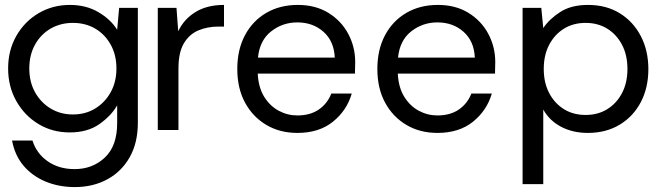

<svg xmlns="http://www.w3.org/2000/svg" viewBox="-20 -528 2702 780"><path d="M284 232Q219 232 165 209.5Q111 187 75.5 145Q40 103 29 43H112Q128 95 173.5 127Q219 159 283 159Q356 159 406 112Q456 65 456 -28V-100Q432 -58 384 -24Q336 10 263 10Q193 10 136.5 -24Q80 -58 46.5 -117Q13 -176 13 -250Q13 -324 46.5 -382.5Q80 -441 137 -474.5Q194 -508 264 -508Q330 -508 380 -478.5Q430 -449 456 -407L464 -496H540V-29Q540 52 507 110.5Q474 169 416 200.5Q358 232 284 232ZM276 -63Q327 -63 366.5 -87Q406 -111 429.5 -153Q453 -195 453 -250Q453 -305 429.5 -347Q406 -389 366.5 -412Q327 -435 276 -435Q226 -435 186 -412Q146 -389 122.5 -347Q99 -305 99 -250Q99 -195 122.5 -153Q146 -111 186 -87Q226 -63 276 -63Z M621 0V-496H697L704 -401Q727 -450 774 -479Q821 -508 890 -508V-420H867Q823 -420 786 -404.5Q749 -389 727 -352Q705 -315 705 -250V0Z M1188 12Q1117 12 1062 -20.5Q1007 -53 975.5 -111Q944 -169 944 -248Q944 -326 975 -384.5Q1006 -443 1061.5 -475.5Q1117 -508 1190 -508Q1262 -508 1314.5 -475.5Q1367 -443 1395 -390Q1423 -337 1423 -276Q1423 -265 1422.5 -254Q1422 -243 1422 -229H1027Q1030 -172 1053.5 -134.5Q1077 -97 1112.5 -78Q1148 -59 1188 -59Q1240 -59 1275 -83Q1310 -107 1326 -148H1409Q1389 -79 1332.5 -33.5Q1276 12 1188 12ZM1188 -437Q1128 -437 1081.5 -400.5Q1035 -364 1028 -294H1340Q1337 -361 1294 -399Q1251 -437 1188 -437Z M1757 12Q1686 12 1631 -20.5Q1576 -53 1544.5 -111Q1513 -169 1513 -248Q1513 -326 1544 -384.5Q1575 -443 1630.5 -475.5Q1686 -508 1759 -508Q1831 -508 1883.5 -475.5Q1936 -443 1964 -390Q1992 -337 1992 -276Q1992 -265 1991.5 -254Q1991 -243 1991 -229H1596Q1599 -172 1622.5 -134.5Q1646 -97 1681.5 -78Q1717 -59 1757 -59Q1809 -59 1844 -83Q1879 -107 1895 -148H1978Q1958 -79 1901.5 -33.5Q1845 12 1757 12ZM1757 -437Q1697 -437 1650.5 -400.5Q1604 -364 1597 -294H1909Q1906 -361 1863 -399Q1820 -437 1757 -437Z M2103 220V-496H2179L2187 -414Q2211 -450 2255.5 -479Q2300 -508 2369 -508Q2443 -508 2498 -474Q2553 -440 2583.5 -381Q2614 -322 2614 -247Q2614 -172 2583.5 -113.5Q2553 -55 2497.5 -21.5Q2442 12 2368 12Q2307 12 2259.5 -13Q2212 -38 2187 -83V220ZM2359 -61Q2409 -61 2447 -84.5Q2485 -108 2507 -150Q2529 -192 2529 -248Q2529 -304 2507 -346Q2485 -388 2447 -411.5Q2409 -435 2359 -435Q2309 -435 2271 -411.5Q2233 -388 2211 -346Q2189 -304 2189 -248Q2189 -192 2211 -150Q2233 -108 2271 -84.5Q2309 -61 2359 -61Z"/></svg>

Font: Firefly Display
Style: Regular
Weight: 400
Designer: Colophon Foundry, Jonny Pinhorn
Foundry: Colophon Foundry
Version: Version 1.200; ttfautohint (v1.8.3)